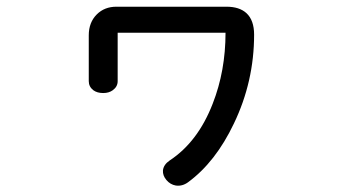

<svg xmlns="http://www.w3.org/2000/svg" viewBox="-20 -535 1040 584"><path d="M334 -514.6Q297.9 -514.6 274.4 -491.2Q250 -466.8 250 -427.7V-288.1Q250 -271.5 263.7 -260.7Q275.4 -252 293.9 -252Q311.5 -252 323.2 -260.7Q337.9 -271.5 337.9 -288.1V-435.5H666Q666 -319.3 627 -219.7Q582 -103.5 496.1 -46.9Q477.5 -34.2 475.6 -16.6Q474.6 -1 486.3 12.7Q498 26.4 514.6 29.3Q534.2 32.2 551.8 19.5Q635.7 -42 691.4 -159.2Q752.9 -287.1 752.9 -429.7Q752.9 -473.6 729.5 -495.1Q708 -514.6 668.9 -514.6Z"/></svg>

Font: GungsuhChe
Style: Regular
Weight: 400
Monospace: yes
Version: Version 2.21